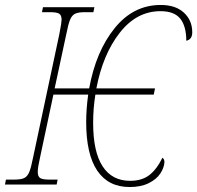

<svg xmlns="http://www.w3.org/2000/svg" viewBox="-43 -743 794 773"><path d="M304 -251Q304 -304 312 -362H172L118 -108Q109 -69 109 -51Q109 -32 119 -26Q129 -20 155 -20H189L185 0H-23L-19 -20H15Q41 -20 54 -26Q67 -32 74.5 -49.5Q82 -67 90 -108L196 -606Q205 -653 205 -663Q205 -682 195 -688Q185 -694 159 -694H126L130 -714H337L333 -694H299Q273 -694 260 -688Q247 -682 239.5 -664.5Q232 -647 224 -606L177 -387H316Q343 -536 418.5 -629.5Q494 -723 604 -723Q664 -723 697.5 -692Q731 -661 731 -613Q731 -584 707 -579Q707 -637 683 -667.5Q659 -698 603 -698Q507 -698 439 -611Q371 -524 345 -387H581L576 -362H341Q332 -307 332 -248Q332 -132 370 -73.5Q408 -15 481 -15Q528 -15 558 -38Q588 -61 611 -108Q619 -102 619 -91Q618 -68 602.5 -44.5Q587 -21 555.5 -5.5Q524 10 479 10Q393 10 348.5 -56Q304 -122 304 -251Z"/></svg>

Font: Noto Serif NarrowThin
Style: Italic
Weight: 250
Width: 4
Italic angle: -12°
Designer: Monotype Design Team
Foundry: Monotype Imaging Inc.
Version: Version 1.001